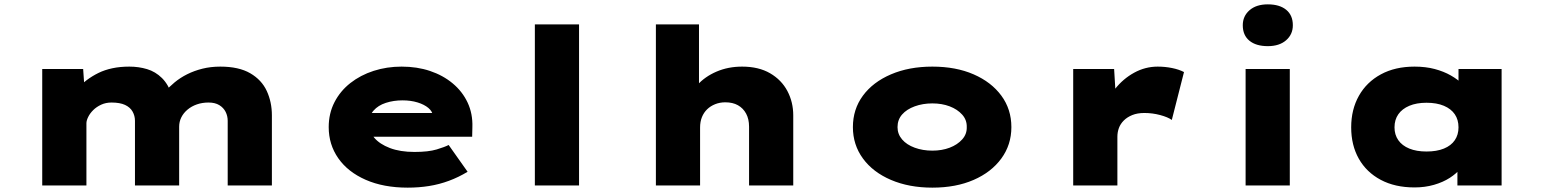

<svg xmlns="http://www.w3.org/2000/svg" viewBox="-20 -852 7091 882"><path d="M174 0V-535H362L370 -419L331 -443Q353 -465 378.5 -484Q404 -503 432.5 -517Q461 -531 496.5 -538.5Q532 -546 574 -546Q617 -546 655.5 -534.5Q694 -523 724 -493.5Q754 -464 772 -410L725 -414L735 -428Q756 -452 782 -473.5Q808 -495 840 -511Q872 -527 910 -536.5Q948 -546 992 -546Q1077 -546 1129.5 -515.5Q1182 -485 1205.5 -434Q1229 -383 1229 -322V0H1026V-297Q1026 -319 1016.5 -338Q1007 -357 987.5 -369Q968 -381 938 -381Q909 -381 884.5 -372.5Q860 -364 841.5 -348.5Q823 -333 813 -313Q803 -293 803 -270V0H600V-297Q600 -320 589 -339.5Q578 -359 554.5 -370Q531 -381 492 -381Q466 -381 444.5 -371Q423 -361 408 -346Q393 -331 385 -314.5Q377 -298 377 -286V0Z M1853 10Q1742 10 1660 -26Q1578 -62 1534 -125Q1490 -188 1490 -268Q1490 -331 1516.5 -382.5Q1543 -434 1589.5 -470.5Q1636 -507 1696.5 -526.5Q1757 -546 1825 -546Q1896 -546 1955.5 -526Q2015 -506 2059.5 -469Q2104 -432 2128 -381Q2152 -330 2150 -268L2149 -224H1618L1595 -333H1988L1969 -301V-319Q1967 -340 1948 -356Q1929 -372 1898 -381.5Q1867 -391 1829 -391Q1788 -391 1752.5 -379.5Q1717 -368 1696 -344Q1675 -320 1675 -284Q1675 -248 1699.5 -219Q1724 -190 1771 -172Q1818 -154 1884 -154Q1948 -154 1986 -165.5Q2024 -177 2041 -186L2128 -63Q2087 -38 2042.5 -21.5Q1998 -5 1951 2.5Q1904 10 1853 10Z M2437 0V-740H2640V0Z M2993 0V-740H3191V-395L3137 -373Q3148 -422 3183 -461Q3218 -500 3271.5 -523Q3325 -546 3389 -546Q3465 -546 3517.5 -515.5Q3570 -485 3597 -434Q3624 -383 3624 -322V0H3421V-270Q3421 -305 3407.5 -330Q3394 -355 3370 -368.5Q3346 -382 3312 -382Q3287 -382 3265.5 -373.5Q3244 -365 3228.5 -350Q3213 -335 3204.5 -314Q3196 -293 3196 -266V0H3095Q3047 0 3021.5 0Q2996 0 2993 0Z M4263 10Q4156 10 4073 -25.5Q3990 -61 3944 -124Q3898 -187 3898 -268Q3898 -350 3944 -412.5Q3990 -475 4073 -510.5Q4156 -546 4263 -546Q4371 -546 4452.5 -510.5Q4534 -475 4580 -412.5Q4626 -350 4626 -268Q4626 -187 4580 -124Q4534 -61 4452.5 -25.5Q4371 10 4263 10ZM4263 -160Q4307 -160 4342.5 -173.5Q4378 -187 4400 -211.5Q4422 -236 4421 -268Q4422 -301 4400 -325.5Q4378 -350 4342.5 -363.5Q4307 -377 4263 -377Q4219 -377 4182 -363.5Q4145 -350 4124 -326Q4103 -302 4103 -268Q4103 -236 4124 -211.5Q4145 -187 4182 -173.5Q4219 -160 4263 -160Z M4910 0V-535H5098L5110 -336L5049 -337Q5065 -396 5102 -443Q5139 -490 5190 -518Q5241 -546 5298 -546Q5332 -546 5364 -539.5Q5396 -533 5419 -521L5363 -301Q5345 -314 5309.5 -323.5Q5274 -333 5237 -333Q5205 -333 5181.5 -323.5Q5158 -314 5142.5 -298.5Q5127 -283 5120 -264Q5113 -245 5113 -224V0Z M5702 0V-535H5905V0ZM5804 -640Q5750 -640 5719.5 -665Q5689 -690 5689 -736Q5689 -778 5720 -805Q5751 -832 5804 -832Q5858 -832 5888.5 -807Q5919 -782 5919 -736Q5919 -694 5888 -667Q5857 -640 5804 -640Z M6478 9Q6388 9 6322.5 -26Q6257 -61 6222 -123Q6187 -185 6187 -267Q6187 -349 6222.5 -412Q6258 -475 6323.5 -510.5Q6389 -546 6478 -546Q6529 -546 6570.5 -535Q6612 -524 6644.5 -505.5Q6677 -487 6698 -465.5Q6719 -444 6727 -424L6680 -417V-535H6878V0H6675V-147L6717 -131Q6712 -105 6691.5 -80Q6671 -55 6640 -35Q6609 -15 6567.5 -3Q6526 9 6478 9ZM6533 -156Q6580 -156 6613 -169.5Q6646 -183 6663 -208Q6680 -233 6680 -267Q6680 -302 6663 -327Q6646 -352 6613 -366Q6580 -380 6533 -380Q6487 -380 6454 -366Q6421 -352 6403.5 -327Q6386 -302 6386 -267Q6386 -233 6403.5 -208Q6421 -183 6454 -169.5Q6487 -156 6533 -156Z"/></svg>

Font: Lexend Tera Black
Style: Regular
Weight: 900
Version: Version 1.007